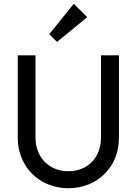

<svg xmlns="http://www.w3.org/2000/svg" viewBox="-20 -987 723 1017"><path d="M282 -765 442 -896 371 -967 241 -806ZM342 10C496 10 610 -103 610 -256V-694H515V-258C515 -150 442 -80 342 -80C243 -80 168 -150 168 -259V-694H74V-257C74 -104 189 10 342 10Z"/></svg>

Font: Outfit
Style: Regular
Weight: 400
Designer: Rodrigo Fuenzalida
Foundry: fragTYPE
Version: Version 1.100;gftools[0.9.27]